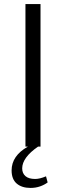

<svg xmlns="http://www.w3.org/2000/svg" viewBox="-20 -720 324 943"><path d="M214 176Q198 188 176.5 195.5Q155 203 130 203Q87 203 62 181.5Q37 160 37 117Q37 45 117 0H105V-700H179V0H167Q89 54 89 107Q89 131 105 145Q121 159 153 159Q175 159 206 146Z"/></svg>

Font: Sarabun Light
Style: Regular
Weight: 300
Designer: Suppakit Chalermlarp | Katatrad Co.,Ltd.
Foundry: Cadson Demak Co.,Ltd.
Version: Version 1.000; ttfautohint (v1.6)